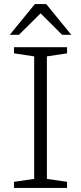

<svg xmlns="http://www.w3.org/2000/svg" viewBox="-20 -932 402 952"><path d="M312.5 -30.5V0H49.5V-30.5L149.5 -45V-652.5L49.5 -667.5V-698H312.5V-667.5L212.5 -652.5V-45ZM172 -875H190.5L74 -759.5H28.5L153 -912H209L333.5 -759.5H288Z"/></svg>

Font: Newsreader 9pt Light
Style: Regular
Weight: 300
Designer: Hugues Gentile
Foundry: Production Type
Version: Version 1.003